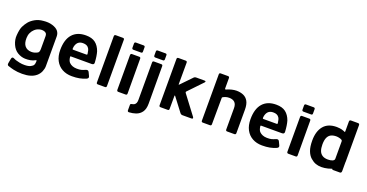

<svg xmlns="http://www.w3.org/2000/svg" viewBox="-36 -1420 4553 2384"><g transform="rotate(20 2240.5 -228.0)"><path d="M279 -97Q321.7 -96.7 360.7 -119.7Q377.7 -130 378.7 -170.3V-338.3Q378.7 -369.3 363.8 -381.8Q349 -394.3 324.2 -397.3Q299.3 -400.3 274 -392.7Q241.3 -382.7 217.2 -360.3Q193 -338 179 -307.5Q165 -277 164.3 -239.3Q162.3 -169 192.7 -133.7Q223 -98.3 279 -97ZM59.3 130.3 70.3 69.7Q77 38.7 104 51.7Q117 59 134 64.7Q155.3 71.3 188.2 78.5Q221 85.7 257.7 84.7Q306 84 333.5 70Q361 56 369.8 39.7Q378.7 23.3 378.7 -11.7Q379 -26.7 364.3 -18.3Q338.7 -2.7 304 3.8Q269.3 10.3 234 9Q182.7 7 134.7 -21.3Q86.7 -49.7 59.8 -110Q33 -170.3 38.3 -231Q44.3 -310.3 63 -348.8Q81.7 -387.3 108 -419.7Q134.3 -452 180.5 -478.5Q226.7 -505 288.3 -510Q355.3 -517.7 408.3 -501.3Q461.3 -485 485.7 -455.8Q510 -426.7 510 -383.7V7Q510 42 494.3 79.3Q478.7 116.7 447.2 143.7Q415.7 170.7 370.3 184.3Q325 198 264.3 198Q202 198.3 149.7 186.3Q122 180.3 74.3 164.7Q54.3 159 59.3 130.3Z M944.3 -311.7Q938.7 -362.3 924.3 -383.3Q901.7 -419.3 846.7 -418.7Q812.7 -418.7 790.2 -403.2Q767.7 -387.7 755.7 -353.7Q750.3 -340.3 748.3 -312.7Q747.3 -299.7 758 -299.7H932.3Q945.7 -299.7 944.3 -311.7ZM753.3 -199.3Q758 -156.7 778 -133.3Q814.7 -95.7 877.7 -94.3Q914.7 -93.7 936.3 -99Q960.3 -105 991.7 -119Q1022 -131.7 1034 -104.7L1055 -60.3Q1069 -33.3 1038.3 -19.7Q993.7 -0.7 953.3 6.7Q910.3 15 853.7 15Q780.3 15 725 -15.7Q669.7 -46.3 639 -104.2Q608.3 -162 608.3 -243.3Q608.3 -380.3 670.7 -451.2Q733 -522 848.7 -522Q928 -522 974.2 -486.7Q1020.3 -451.3 1044.3 -384Q1061.3 -326.3 1065.7 -242.3Q1068 -213 1036 -212.3H763.3Q748.7 -212 753.3 -199.3Z M1288.7 0H1193.7Q1174.7 0 1174.7 -19V-630Q1174.7 -650.3 1195 -650.3H1287.3Q1308.3 -650.3 1307.3 -631.3V-20Q1307.3 0 1288.7 0Z M1441.7 -575.7V-630.3Q1442 -650 1461 -650H1562.3Q1581 -650 1581 -630.7V-576.3Q1581.7 -554.7 1562 -555.3H1462.3Q1441.7 -555.3 1441.7 -575.7ZM1444.3 -19.7V-479.3Q1445 -499 1463.3 -499H1560Q1578.3 -499 1578.3 -479.7L1579.7 -20Q1579.7 0 1560.7 0H1463.3Q1445 0 1444.3 -19.7Z M1654.7 172.7V101.7Q1654.7 88 1673 85Q1695.3 81.3 1707.2 73.2Q1719 65 1726 49.7Q1733 34.3 1733 8.3V-486.3Q1733 -505.7 1752.3 -505.7H1848.3Q1867 -506.3 1867 -486.3L1868.3 8.3Q1868.3 79.3 1840.3 119.5Q1812.3 159.7 1763.7 176.7Q1724 190.3 1675 193Q1654.7 193.7 1654.7 172.7ZM1730.3 -577.7V-631.3Q1730.3 -650 1750.3 -650H1850.7Q1870.3 -650 1869.7 -631.3V-577.7Q1869.7 -557.7 1851 -557.7H1751.3Q1730.3 -557.7 1730.3 -577.7Z M2254.7 -274.3 2441 -27.3Q2461.3 0.7 2424.7 0H2311Q2290.7 -0.7 2278.3 -18.3L2145.7 -192.7Q2136 -205 2136 -188.3L2135.3 -19.7Q2136 0 2117.7 0H2022.3Q2002.7 0.7 2002.7 -20V-630Q2002 -650.7 2023 -650.7H2118Q2137.3 -650.7 2137.3 -631L2136.7 -347.3Q2136.7 -334.3 2145.7 -345L2279.3 -483.3Q2291.7 -498.3 2313.7 -498.3H2419.3Q2449.3 -498.3 2431.7 -477.3L2254.7 -292Q2247.7 -285 2254.7 -274.3Z M2709.7 -484.3Q2779.3 -515 2839.3 -516Q2891.7 -516 2931.7 -498.5Q2971.7 -481 2994.5 -440.7Q3017.3 -400.3 3017.3 -330V-20.3Q3017.3 0 2997.3 0H2902.7Q2883.3 0 2883.3 -19.3V-300.7Q2883.3 -352.7 2857.7 -377.3Q2832 -402 2784.7 -402Q2761 -402 2739 -395.7Q2719.7 -389.7 2701.7 -378.7Q2697.3 -375.7 2696.3 -370.3L2694.3 -20.3Q2694.3 0 2675 0H2580.7Q2561.7 0 2561.7 -18.7V-631Q2561.7 -650.3 2581 -650.3H2677.7Q2696.3 -649.7 2696.3 -631V-495.3Q2697 -479 2709.7 -484.3Z M3458.3 -311.7Q3452.7 -362.3 3438.3 -383.3Q3415.7 -419.3 3360.7 -418.7Q3326.7 -418.7 3304.2 -403.2Q3281.7 -387.7 3269.7 -353.7Q3264.3 -340.3 3262.3 -312.7Q3261.3 -299.7 3272 -299.7H3446.3Q3459.7 -299.7 3458.3 -311.7ZM3267.3 -199.3Q3272 -156.7 3292 -133.3Q3328.7 -95.7 3391.7 -94.3Q3428.7 -93.7 3450.3 -99Q3474.3 -105 3505.7 -119Q3536 -131.7 3548 -104.7L3569 -60.3Q3583 -33.3 3552.3 -19.7Q3507.7 -0.7 3467.3 6.7Q3424.3 15 3367.7 15Q3294.3 15 3239 -15.7Q3183.7 -46.3 3153 -104.2Q3122.3 -162 3122.3 -243.3Q3122.3 -380.3 3184.7 -451.2Q3247 -522 3362.7 -522Q3442 -522 3488.2 -486.7Q3534.3 -451.3 3558.3 -384Q3575.3 -326.3 3579.7 -242.3Q3582 -213 3550 -212.3H3277.3Q3262.7 -212 3267.3 -199.3Z M3688.7 -575.7V-630.3Q3689 -650 3708 -650H3809.3Q3828 -650 3828 -630.7V-576.3Q3828.7 -554.7 3809 -555.3H3709.3Q3688.7 -555.3 3688.7 -575.7ZM3691.3 -19.7V-479.3Q3692 -499 3710.3 -499H3807Q3825.3 -499 3825.3 -479.7L3826.7 -20Q3826.7 0 3807.7 0H3710.3Q3692 0 3691.3 -19.7Z M4196 -100.3Q4232 -100.3 4256.2 -110.5Q4280.3 -120.7 4280.3 -141.7V-370.7Q4281 -384 4269 -390.3Q4255 -397.7 4239 -401.3Q4218.7 -407 4198.3 -407Q4156 -407 4127 -391.8Q4098 -376.7 4083.3 -342.8Q4068.7 -309 4068.7 -252.7Q4068.7 -204.3 4080.8 -171Q4093 -137.7 4121.2 -119Q4149.3 -100.3 4196 -100.3ZM4280.3 -504V-634.7Q4281 -653.3 4300.3 -654H4393.3Q4414.7 -654 4414 -633V-152Q4413.3 -114.7 4391 -84Q4368.7 -53.3 4326.2 -30.3Q4283.7 -7.3 4237.7 3.8Q4191.7 15 4153 15Q4108.7 15 4074.5 2.3Q4040.3 -10.3 4006.2 -40.3Q3972 -70.3 3952.7 -122.5Q3933.3 -174.7 3933.3 -257.3Q3933.3 -378.7 3990.7 -448.5Q4048 -518.3 4163.7 -518.3Q4179.3 -518.3 4204.5 -515.3Q4229.7 -512.3 4256.7 -502L4269.3 -496.3Q4280.3 -489 4280.3 -504ZM4286.7 -206.7H4413V-28Q4413 0 4391.3 0H4302.3Q4285 0 4285 -20.7Z"/></g></svg>

Font: Vivano Light
Style: Regular
Weight: 300
Designer: Joe Prince, Josias Burgherr
Version: Version 2.064;September 19, 2022;FontCreator 14.0.0.2877 64-